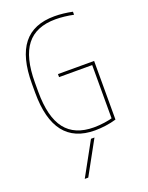

<svg xmlns="http://www.w3.org/2000/svg" viewBox="-182 -829 914 1188"><g transform="rotate(-20 275.0 -235.0)"><path d="M186 270H163L284 50H307ZM326 10Q57 10 57 -335V-395Q57 -569 124.5 -654.5Q192 -740 330 -740Q359 -740 389.5 -736.5Q420 -733 448 -727V-707Q420 -713 389 -716.5Q358 -720 330 -720Q201 -720 139 -640.5Q77 -561 77 -395V-335Q77 -169 138.5 -89.5Q200 -10 326 -10Q359 -10 395 -15Q431 -20 461 -29L447 -19V-376H229V-396H467V-10Q434 0 397 5Q360 10 326 10Z"/></g></svg>

Font: M PLUS Code Latin SemiExpanded Thin
Style: Regular
Weight: 250
Width: 6
Designer: Coji Morishita
Foundry: UNDERFOREST DESIGN
Version: Version 1.002; ttfautohint (v1.8.3)